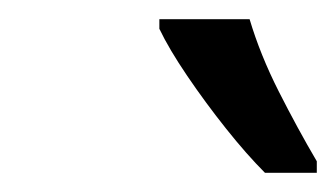

<svg xmlns="http://www.w3.org/2000/svg" viewBox="-20 -786 350 200"><path d="M256 -606Q237 -625 215.5 -652Q194 -679 175 -707Q156 -735 146 -756V-766H240Q251 -729 270.5 -690.5Q290 -652 310 -618V-606Z"/></svg>

Font: Noto Sans
Style: Italic
Weight: 400
Italic angle: -12°
Designer: Monotype Design Team
Foundry: Monotype Imaging Inc.
Version: Version 2.013; ttfautohint (v1.8.4.7-5d5b)